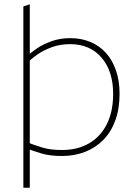

<svg xmlns="http://www.w3.org/2000/svg" viewBox="-20 -718 637 896"><path d="M119 158H89V-688L119 -698ZM99 -27 109 -53Q143 -40 179 -29Q215 -18 269 -18Q342 -18 395.5 -49Q449 -80 478.5 -138.5Q508 -197 508 -280Q508 -386 454 -449Q400 -512 307 -512Q260 -512 221 -497.5Q182 -483 153.5 -463Q125 -443 109 -426V-457Q123 -472 151.5 -491.5Q180 -511 220 -525.5Q260 -540 307 -540Q360 -540 402.5 -522Q445 -504 475 -470.5Q505 -437 521.5 -388.5Q538 -340 538 -280Q538 -211 518.5 -157Q499 -103 463 -66Q427 -29 377.5 -9.5Q328 10 269 10Q212 10 173 -2Q134 -14 99 -27Z"/></svg>

Font: Roundo Variable
Style: Regular
Weight: 200
Designer: Shiva Nallaperumal
Foundry: Indian Type Foundry
Version: Version 2.000